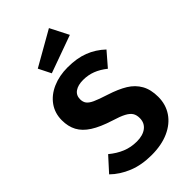

<svg xmlns="http://www.w3.org/2000/svg" viewBox="-288 -1043 1148 1148"><g transform="rotate(-45 285.5 -469.0)"><path d="M287.4 -710Q364.2 -710 421.9 -687.8Q479.6 -665.6 526.8 -621L451.4 -533.6Q414.8 -562.8 377.9 -577Q341 -591.2 299.2 -591.2Q255.4 -591.2 230 -573.4Q204.6 -555.6 204.6 -522Q204.6 -499.2 215.7 -484.1Q226.8 -469 254.5 -456.2Q282.2 -443.4 340 -425Q409.8 -402.6 454 -375.4Q498.2 -348.2 522 -305.9Q545.8 -263.6 545.8 -201.6Q545.8 -137.4 512.7 -88.1Q479.6 -38.8 417.8 -11Q356 16.8 271.6 16.8Q187.2 16.8 121.8 -9.8Q56.4 -36.4 10 -81.8L91.4 -171.6Q131.6 -138.2 174.3 -120.7Q217 -103.2 266.4 -103.2Q317.8 -103.2 347.8 -126.3Q377.8 -149.4 377.8 -190.2Q377.8 -216.4 366.9 -233.8Q356 -251.2 329 -265.6Q302 -280 250.4 -295.6Q173.2 -320 126.9 -349.7Q80.6 -379.4 59.6 -418.5Q38.6 -457.6 38.6 -510.2Q38.6 -570 70.6 -615.2Q102.6 -660.4 159.3 -685.2Q216 -710 287.4 -710ZM374 -954.8 433.8 -837.6 195 -751.4 155.4 -830.4Z"/></g></svg>

Font: Firava
Style: Regular
Weight: 400
Designer: Carrois Corporate & Edenspiekermann AG
Foundry: Greg Finn Gibson
Version: Version 5.000